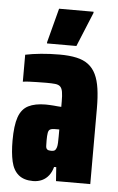

<svg xmlns="http://www.w3.org/2000/svg" viewBox="-52 -742 482 787"><g transform="rotate(5 189.0 -348.5)"><path d="M114 8Q76 8 54 -10.5Q32 -29 24 -64.5Q16 -100 16 -150Q16 -212 28 -246.5Q40 -281 67.5 -295Q95 -309 139 -309Q147 -309 155 -308.5Q163 -308 171.5 -307.5Q180 -307 187.5 -306Q195 -305 203 -305V-327Q203 -352 200.5 -366.5Q198 -381 191 -388Q184 -395 170 -396.5Q156 -398 133 -398Q114 -398 96 -397.5Q78 -397 63.5 -396.5Q49 -396 37 -394V-505Q65 -511 101.5 -514.5Q138 -518 178 -518Q218 -518 247.5 -511.5Q277 -505 296.5 -490Q316 -475 327.5 -451Q339 -427 344 -392.5Q349 -358 349 -311V0H208L204 -57H195Q190 -37 178.5 -22Q167 -7 150.5 0.5Q134 8 114 8ZM177 -122Q184 -122 188.5 -123.5Q193 -125 195.5 -129Q198 -133 200 -139Q202 -146 202.5 -157.5Q203 -169 203 -185V-212H183Q172 -212 165.5 -208.5Q159 -205 157 -194Q155 -183 155 -163Q155 -149 155.5 -139.5Q156 -130 161 -126Q166 -122 177 -122ZM122 -559V-564L159 -705H301V-700L243 -559Z"/></g></svg>

Font: Saira ExtraCondensed Black
Style: Regular
Weight: 900
Width: 2
Designer: Hector Gatti with collaboration of the Omnibus-Type team
Foundry: Omnibus-Type
Version: Version 1.101